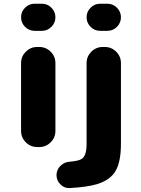

<svg xmlns="http://www.w3.org/2000/svg" viewBox="-20 -794 741 1010"><path d="M175.8 -20.5Q140.6 -20.5 115.7 -45.4Q90.8 -70.3 90.8 -105.5V-461.9Q90.8 -497.1 115.7 -522Q140.6 -546.9 175.8 -546.9H186.5Q221.7 -546.9 246.6 -522Q271.5 -497.1 271.5 -461.9V-105.5Q271.5 -70.3 246.6 -45.4Q221.7 -20.5 186.5 -20.5ZM162.1 -631.8Q132.8 -631.8 111.8 -652.8Q90.8 -673.8 90.8 -703.1Q90.8 -732.4 111.8 -753.4Q132.8 -774.4 162.1 -774.4H200.2Q229.5 -774.4 250.5 -753.4Q271.5 -732.4 271.5 -703.1Q271.5 -673.8 250.5 -652.8Q229.5 -631.8 200.2 -631.8ZM345.7 195.3Q344.7 195.3 342.8 195.3Q316.4 195.3 297.9 175.8Q277.3 156.2 277.3 127Q277.3 99.6 297.4 79.1Q317.4 58.6 346.7 56.6Q395.5 52.7 411.1 41Q435.5 24.4 435.5 -37.1V-461.9Q435.5 -497.1 460.4 -522Q485.4 -546.9 520.5 -546.9H531.2Q566.4 -546.9 591.3 -522Q616.2 -497.1 616.2 -461.9V-37.1Q616.2 55.7 588.4 104.5Q560.5 153.3 490.2 174.8Q437.5 190.4 345.7 195.3ZM506.8 -631.8Q477.5 -631.8 456.5 -652.8Q435.5 -673.8 435.5 -703.1Q435.5 -732.4 456.5 -753.4Q477.5 -774.4 506.8 -774.4H544.9Q574.2 -774.4 595.2 -753.4Q616.2 -732.4 616.2 -703.1Q616.2 -673.8 595.2 -652.8Q574.2 -631.8 544.9 -631.8Z"/></svg>

Font: Gen Jyuu GothicX Heavy
Style: Bold
Weight: 900
Designer: [Source Han Sans]
Ryoko NISHIZUKA  (kana & ideographs); Paul D. Hunt (Latin, Greek & Cyrillic); Wenlong ZHANG  (bopomofo
Version: Version 1.002.20150607